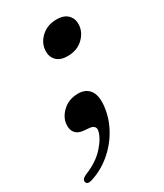

<svg xmlns="http://www.w3.org/2000/svg" viewBox="-187 -469 605 708"><g transform="rotate(-30 115.0 -115.5)"><path d="M56 -1Q32.5 -3.5 22 -16.8Q11.5 -30 13 -50.5Q14.5 -81 40.8 -105.5Q67 -130 106.5 -130Q138 -130 154.5 -109Q171 -88 167.5 -46.5Q163 3.5 138.8 47.8Q114.5 92 76.2 124.5Q38 157 -9.5 172Q-29 178 -33.5 167Q-39 153.5 -17.5 143.5Q36.5 122.5 67.8 87.2Q99 52 103.5 23Q105 4 80.5 1ZM143 -268.5Q112 -268.5 96.2 -285Q80.5 -301.5 82 -326.5Q83.5 -359 109.5 -382.8Q135.5 -406.5 174.5 -406.5Q206.5 -406.5 222.2 -389.8Q238 -373 236.5 -348.5Q235 -317 209.5 -292.8Q184 -268.5 143 -268.5Z"/></g></svg>

Font: Fraunces 144pt S050 SemiBold
Style: Italic
Weight: 600
Italic angle: -16°
Version: Version 1.000; ttfautohint (v1.8.3)